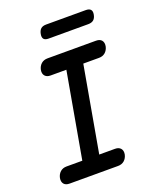

<svg xmlns="http://www.w3.org/2000/svg" viewBox="-165 -1019 929 1119"><g transform="rotate(-20 300.0 -459.0)"><path d="M290 -100H388Q411 -100 422.5 -86.5Q434 -73 430 -50Q425 -27 409.5 -13.5Q394 0 370 0H70Q46 0 35 -13.5Q24 -27 28 -50Q33 -73 48.5 -86.5Q64 -100 87 -100H185L279 -630H181Q158 -630 146.5 -643.5Q135 -657 139 -680Q144 -703 159.5 -716.5Q175 -730 199 -730H499Q523 -730 534 -716.5Q545 -703 541 -680Q536 -657 520.5 -643.5Q505 -630 482 -630H384ZM244 -836Q223 -836 214.5 -846Q206 -856 210 -877Q214 -898 225.5 -908Q237 -918 258 -918H504Q525 -918 534 -908Q543 -898 539 -877Q535 -856 523 -846Q511 -836 490 -836Z"/></g></svg>

Font: Maple Mono Medium
Style: Italic
Weight: 500
Italic angle: -10°
Monospace: yes
Designer: subframe7536
Version: Version 7.000